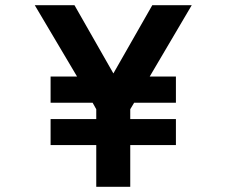

<svg xmlns="http://www.w3.org/2000/svg" viewBox="-20 -720 873 740"><path d="M351 0V-161H175V-261H351V-299L337 -324H175V-425H277L114 -700H267L417 -437L567 -700H719L557 -425H658V-324H497L482 -299V-261H658V-161H482V0Z"/></svg>

Font: Zen Kaku Gothic Antique Black
Style: Regular
Weight: 900
Designer: Yoshimichi Ohira
Foundry: Positype
Version: Version 1.001